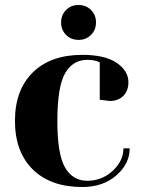

<svg xmlns="http://www.w3.org/2000/svg" viewBox="-20 -735 570 770"><path d="M330 -495Q272 -495 241 -441Q210 -387 210 -250Q210 -116 241 -63Q272 -10 330 -10Q389 -10 432 -50Q475 -90 475 -140H500Q500 -78 446.5 -31.5Q393 15 310 15Q183 15 111.5 -55.5Q40 -126 40 -250Q40 -374 111.5 -444.5Q183 -515 310 -515Q401 -515 448 -483Q495 -451 495 -405Q495 -371 474.5 -350.5Q454 -330 420 -330L380 -335V-485Q360 -495 330 -495ZM245 -595Q225 -615 225 -645Q225 -675 245 -695Q265 -715 295 -715Q325 -715 345 -695Q365 -675 365 -645Q365 -615 345 -595Q325 -575 295 -575Q265 -575 245 -595Z"/></svg>

Font: Yeseva One
Style: Regular
Weight: 400
Designer: Jovanny Lemonad
Foundry: Jovanny Lemonad
Version: Version 2.000